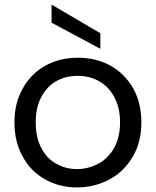

<svg xmlns="http://www.w3.org/2000/svg" viewBox="-20 -809 680 838"><path d="M316 9C316 9 316 9 316 9C368 9 415 -3 458 -26C501 -49 535 -83 560 -126C585 -169 597 -218 597 -275C597 -275 597 -275 597 -275C597 -332 585 -381 561 -424C536 -467 503 -500 461 -523C419 -546 372 -557 320 -557C320 -557 320 -557 320 -557C268 -557 221 -546 179 -523C137 -500 104 -467 80 -424C55 -381 43 -331 43 -275C43 -275 43 -275 43 -275C43 -218 55 -169 79 -126C102 -83 135 -49 177 -26C218 -3 265 9 316 9ZM316 -71C316 -71 316 -71 316 -71C283 -71 253 -79 226 -94C199 -109 177 -131 161 -162C144 -193 136 -230 136 -275C136 -275 136 -275 136 -275C136 -319 144 -356 161 -387C178 -418 200 -441 228 -456C255 -471 286 -478 319 -478C319 -478 319 -478 319 -478C352 -478 382 -471 410 -456C438 -441 461 -418 478 -387C495 -356 504 -319 504 -275C504 -275 504 -275 504 -275C504 -231 495 -194 478 -163C460 -132 437 -109 408 -94C379 -79 349 -71 316 -71ZM205 -789C205 -789 205 -710 205 -710C205 -710 418 -596 418 -596C418 -596 418 -664 418 -664C418 -664 205 -789 205 -789Z"/></svg>

Font: Girnar Poppins
Style: Regular
Weight: 500
Designer: Ninad Kale (Devanagari), Jonny Pinhorn (Latin)
Foundry: Indian Type Foundry
Version: ""